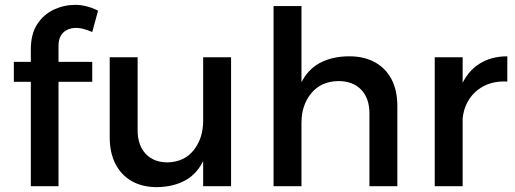

<svg xmlns="http://www.w3.org/2000/svg" viewBox="-20 -767 2120 791"><path d="M107 -564Q107 -627 133.5 -667.5Q160 -708 202 -727.5Q244 -747 290 -747Q314 -747 338.5 -740.5Q363 -734 384 -723L360 -635Q346 -641 328.5 -646.5Q311 -652 293 -652Q274 -652 257.5 -644.5Q241 -637 231 -620.5Q221 -604 221 -578V0H107ZM37 -512H360V-430H37Z M547 -231Q547 -169 580 -133.5Q613 -98 671 -98Q740 -100 778.5 -149Q817 -198 817 -270H848Q848 -172 821 -112Q794 -52 744.5 -24.5Q695 3 627 4Q566 4 522.5 -21Q479 -46 455.5 -92Q432 -138 432 -201V-531H547ZM817 -531H932V0H817Z M1502 -300Q1502 -362 1468 -397.5Q1434 -433 1374 -433Q1303 -432 1262.5 -383Q1222 -334 1222 -261H1190Q1190 -360 1218 -420Q1246 -480 1297.5 -507.5Q1349 -535 1419 -535Q1481 -535 1525.5 -510Q1570 -485 1593.5 -439.5Q1617 -394 1617 -330V0H1502ZM1107 -742H1222V0H1107Z M2070 -431Q2013 -434 1971.5 -411.5Q1930 -389 1907.5 -349Q1885 -309 1885 -257L1853 -261Q1853 -350 1879 -411Q1905 -472 1954 -503.5Q2003 -535 2070 -535ZM1771 -531H1886V0H1771Z"/></svg>

Font: Alexandria
Style: Regular
Weight: 400
Designer: Mohamed Gaber
Foundry: Kief Type Foundry
Version: Version 5.100